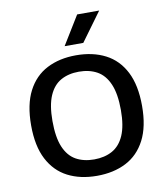

<svg xmlns="http://www.w3.org/2000/svg" viewBox="-89 -875 827 957"><g transform="rotate(-10 325.0 -397.0)"><path d="M325 7.5Q240.5 7.5 177.5 -25Q114.5 -57.5 79.5 -125Q44.5 -192.5 44.5 -297Q44.5 -402 79.5 -469.8Q114.5 -537.5 177.8 -570Q241 -602.5 325 -602.5Q410 -602.5 473.2 -570Q536.5 -537.5 571.2 -469.8Q606 -402 606 -297Q606 -192.5 571 -125Q536 -57.5 472.8 -25Q409.5 7.5 325 7.5ZM325 -75.5Q378.5 -75.5 417.5 -97.2Q456.5 -119 477.5 -167.2Q498.5 -215.5 498.5 -295Q498.5 -377 477.2 -426.5Q456 -476 417 -497.8Q378 -519.5 325 -519.5Q272.5 -519.5 233.8 -498Q195 -476.5 174 -428Q153 -379.5 153 -300Q153 -217.5 173.8 -168.2Q194.5 -119 233.2 -97.2Q272 -75.5 325 -75.5ZM277.5 -657 366.5 -802H478L372 -657Z"/></g></svg>

Font: Encode Sans SC Medium
Style: Regular
Weight: 500
Version: Version 3.002